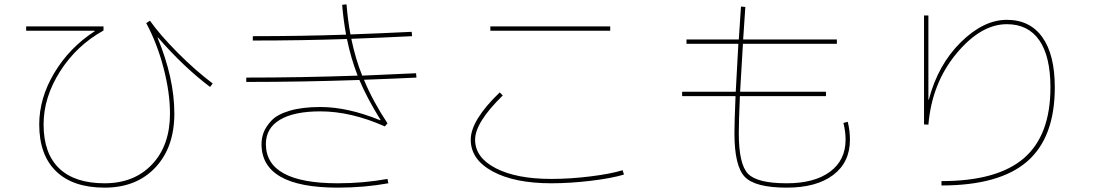

<svg xmlns="http://www.w3.org/2000/svg" viewBox="-20 -821 5040 881"><path d="M414 -680H100V-700H455V-681Q332 -613 256 -494Q180 -375 180 -250Q180 -117 251.5 -48.5Q323 20 460 20Q596 20 678 -67Q760 -154 760 -300Q760 -396 730.5 -509Q701 -622 651 -715L668 -726Q714 -661 795 -579.5Q876 -498 956 -438L944 -422Q822 -514 705 -649L703 -648Q780 -462 780 -300Q780 -145 693 -52.5Q606 40 460 40Q315 40 237.5 -35Q160 -110 160 -250Q160 -371 229.5 -487Q299 -603 415 -678Z M1725 -269 1726 -271Q1664 -371 1629 -454Q1367 -445 1110 -445V-465Q1362 -465 1621 -474Q1590 -554 1572 -642Q1363 -635 1140 -635V-655Q1362 -655 1568 -662Q1556 -727 1550 -799L1570 -801Q1576 -728 1588 -663Q1727 -668 1869 -675L1871 -655Q1732 -648 1592 -643Q1611 -551 1642 -474Q1725 -477 1889 -485L1891 -465Q1812 -461 1650 -455Q1690 -358 1758 -255L1746 -241Q1590 -310 1450 -310Q1329 -310 1264.5 -271.5Q1200 -233 1200 -160Q1200 20 1530 20Q1648 20 1758 0L1762 20Q1651 40 1530 40Q1180 40 1180 -160Q1180 -188 1190 -214Q1200 -240 1226 -268Q1252 -296 1309.5 -313Q1367 -330 1450 -330Q1576 -330 1725 -269Z M2230 -680V-700H2780V-680ZM2140 -180Q2140 -269 2273 -397L2287 -383Q2160 -259 2160 -180Q2160 -98 2255 -49Q2350 0 2510 0Q2595 0 2688.5 -11.5Q2782 -23 2837 -40L2843 -20Q2787 -3 2691.5 8.5Q2596 20 2510 20Q2341 20 2240.5 -34.5Q2140 -89 2140 -180Z M3130 -620V-640H3370Q3378 -760 3380 -791L3400 -789Q3397 -747 3390 -640H3820V-620H3389Q3377 -420 3376 -400H3770V-380H3375Q3370 -260 3370 -210Q3370 -68 3412 -24Q3454 20 3590 20Q3717 20 3788.5 -33Q3860 -86 3860 -180Q3860 -217 3850 -257L3870 -262Q3880 -221 3880 -180Q3880 -76 3803 -18Q3726 40 3590 40Q3445 40 3397.5 -9.5Q3350 -59 3350 -210Q3350 -260 3355 -380H3110V-400H3356Q3361 -499 3368 -620Z M4240 -364H4242Q4284 -524 4388.5 -627Q4493 -730 4600 -730Q4706 -730 4763 -650Q4820 -570 4820 -420Q4820 -190 4693 -80Q4566 30 4300 30V10Q4556 10 4678 -95Q4800 -200 4800 -420Q4800 -562 4749 -636Q4698 -710 4600 -710Q4480 -710 4368 -574.5Q4256 -439 4240 -249L4220 -250V-750H4240Z"/></svg>

Font: M PLUS 1p Thin
Style: Regular
Weight: 250
Version: Version 1.062